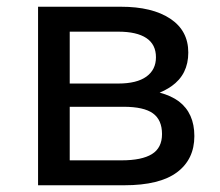

<svg xmlns="http://www.w3.org/2000/svg" viewBox="-20 -550 654 570"><path d="M93 0V-530H339Q432 -530 485.5 -494.5Q539 -459 539 -394Q539 -329 489 -294Q473 -283 454 -275Q488 -266 511 -249Q557 -214 557 -146Q557 -77 505.5 -38.5Q454 0 349 0ZM187 -302H331Q386 -302 414.5 -322.5Q443 -343 443 -380Q443 -418 414.5 -437Q386 -456 331 -456H187ZM187 -74H341Q401 -74 431 -92.5Q461 -111 461 -152Q461 -194 434 -213.5Q407 -233 347 -233H187Z"/></svg>

Font: Montserrat Z Med
Style: Regular
Weight: 500
Designer: Julieta Ulanovsky
Foundry: Julieta Ulanovsky
Version: Version 8.000